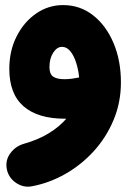

<svg xmlns="http://www.w3.org/2000/svg" viewBox="-20 -404 503 745"><path d="M224.6 -384.3Q290.5 -384.3 341.1 -344.7Q391.6 -305.2 420.4 -237.3Q449.2 -169.4 449.2 -84.5Q449.2 -6.8 420.9 61Q392.6 128.9 344 182.4Q295.4 235.8 233.4 271Q171.4 306.2 104 318.8Q70.8 325.2 41.7 305.2Q12.7 285.2 6.3 251.5Q0 217.8 20.3 190.4Q40.5 163.1 73.2 153.8Q128.4 138.2 169.4 113Q210.4 87.9 237.3 56.6Q234.4 56.6 231.4 56.6Q127 56.6 71.5 8.5Q16.1 -39.6 16.1 -136.7Q16.1 -207 44.7 -263.2Q73.2 -319.3 120.6 -351.8Q168 -384.3 224.6 -384.3ZM171.9 -143.6Q171.9 -116.7 186.3 -106.7Q200.7 -96.7 230 -96.7Q246.1 -96.7 260.5 -98.9Q274.9 -101.1 287.1 -103.5Q284.2 -133.3 275.6 -160.4Q267.1 -187.5 253.2 -204.8Q239.3 -222.2 220.7 -222.2Q201.2 -222.2 186.5 -199.7Q171.9 -177.2 171.9 -143.6Z"/></svg>

Font: Mikhak-DS2-FD Black
Style: Regular
Weight: 900
Designer: Amin Abedi
Version: Version 3.2